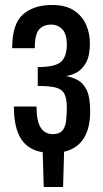

<svg xmlns="http://www.w3.org/2000/svg" viewBox="-20 -606 415 773"><path d="M156 147 152 7Q92 -3 64 -48Q36 -93 36 -177H127Q127 -118 144 -92Q161 -66 192 -66Q219 -66 231 -80Q243 -94 246 -118.5Q249 -143 249 -173Q249 -211 238.5 -229.5Q228 -248 202.5 -254Q177 -260 132 -260V-336Q202 -336 225.5 -357Q249 -378 249 -426Q249 -469 231 -488Q213 -507 186 -507Q156 -507 138 -488Q120 -469 120 -412H29Q29 -510 72.5 -548Q116 -586 190 -586Q244 -586 277.5 -564Q311 -542 326.5 -506.5Q342 -471 342 -432Q342 -382 326.5 -354Q311 -326 288.5 -314Q266 -302 245 -300Q267 -296 289.5 -285.5Q312 -275 327.5 -246.5Q343 -218 343 -158Q343 -20 238 5L234 147Z"/></svg>

Font: Oswald
Style: Regular
Weight: 400
Designer: Vernon Adams
Foundry: Vernon Adams
Version: Version 4.103; ttfautohint (v1.8.3)